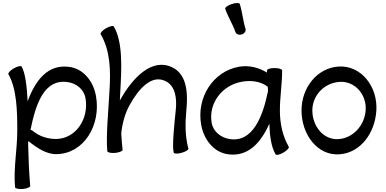

<svg xmlns="http://www.w3.org/2000/svg" viewBox="-20 -1002 2566 1278"><path d="M36 -508C92 -410 95 -262 95 -133C95 -7 69 119 80 244C81 253 104 258 132 256C160 253 182 244 181 236C173 140 169 44 167 -51C168 -55 168 -59 169 -63C226 -17 290 26 358 24C539 20 653 -169 619 -362C602 -460 536 -545 440 -557C299 -575 217 -471 164 -328C159 -425 149 -515 124 -559C120 -566 96 -561 72 -547C48 -533 32 -516 36 -508ZM198 -131C194 -135 189 -137 183 -137C218 -311 274 -476 427 -456C487 -449 539 -408 549 -349C573 -213 487 -81 357 -77C299 -76 242 -94 198 -131Z M650 -775C715 -663 717 -530 709 -402C702 -266 685 -103 694 4C695 13 718 18 746 16C774 13 796 4 796 -4C792 -41 789 -77 787 -114C794 -180 811 -245 843 -303C901 -408 988 -509 1082 -462C1148 -430 1158 -347 1150 -270C1140 -175 1125 -28 1136 13C1138 22 1162 23 1189 15C1216 8 1236 -5 1234 -13C1212 -94 1212 -179 1220 -263C1232 -378 1226 -505 1128 -553C993 -620 863 -486 780 -337L778 -333C779 -355 779 -376 781 -398C789 -544 799 -720 738 -825C734 -833 711 -828 686 -814C662 -800 646 -782 650 -775Z M1479 -944C1497 -890 1529 -842 1547 -789C1552 -774 1571 -767 1590 -773C1608 -779 1619 -796 1614 -811C1597 -865 1593 -922 1576 -976C1573 -984 1549 -984 1522 -975C1496 -966 1476 -952 1479 -944ZM1902 -25C1860 -98 1843 -182 1843 -267C1843 -356 1858 -444 1858 -533C1858 -542 1835 -549 1807 -549C1779 -549 1757 -542 1757 -533C1757 -529 1757 -524 1757 -519C1701 -553 1637 -569 1572 -558C1396 -527 1287 -351 1319 -172C1336 -74 1402 12 1498 25C1630 43 1716 -50 1773 -179C1775 -103 1784 -27 1814 25C1819 33 1842 28 1866 14C1890 0 1907 -18 1902 -25ZM1512 -76C1452 -84 1399 -125 1389 -184C1366 -314 1458 -435 1590 -458C1651 -469 1715 -461 1762 -425C1763 -416 1764 -406 1764 -396C1729 -224 1662 -55 1512 -76Z M2240 25C2381 15 2475 -117 2485 -264C2496 -425 2384 -569 2233 -559C2088 -549 1987 -416 1987 -267C1987 -107 2093 36 2240 25ZM2059 -267C2059 -368 2139 -450 2240 -457C2341 -464 2421 -374 2414 -269C2407 -168 2332 -83 2233 -76C2134 -69 2059 -161 2059 -267Z"/></svg>

Font: Nupuram Medium
Style: Regular
Weight: 500
Designer: Santhosh Thottingal (santhosh.thottingal@gmail.com)
Foundry: SMC
Version: Version 1.000